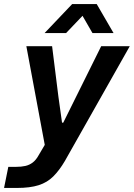

<svg xmlns="http://www.w3.org/2000/svg" viewBox="-60 -760 660 947"><path d="M-40 167 -19 63H18Q45 63 65 58.5Q85 54 101.5 41.5Q118 29 131 5L170 -61L167 -12L70 -532H197L228 -284L246 -155H252L316 -284L439 -532H580L260 34Q233 80 203 110Q173 140 130.5 153.5Q88 167 24 167ZM160 -597 296 -740H417L500 -597H396L347 -682L266 -597Z"/></svg>

Font: Mona Sans ExtraLight SemiBold
Style: Italic
Weight: 600
Italic angle: -11.6951°
Version: Version 2.000